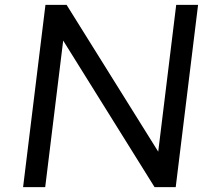

<svg xmlns="http://www.w3.org/2000/svg" viewBox="-20 -770 835 790"><path d="M705 -750H795L703 0H616L240 -603L166 0H75L167 -750H254L631 -146Z"/></svg>

Font: Orkney
Style: Italic
Weight: 400
Italic angle: -7°
Designer: Samuel Oakes and Alfredo Marco Pradil
Foundry: Alfredo Marco Pradil
Version: 1.0; ttfautohint (v1.5)